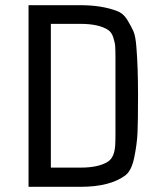

<svg xmlns="http://www.w3.org/2000/svg" viewBox="-20 -720 627 740"><path d="M90 -700H290Q371 -700 430 -678Q455 -669 470 -644.5Q485 -620 494 -600Q503 -580 506 -534Q512 -460 512 -355.5Q512 -251 510 -208Q508 -165 497.5 -113.5Q487 -62 463 -44Q404 0 290 0H90ZM291 -628H176V-74H291Q360 -74 396 -97Q421 -113 424 -160Q425 -175 425 -205V-497Q425 -527 424 -541.5Q423 -556 416.5 -576Q410 -596 396 -605Q360 -628 291 -628Z"/></svg>

Font: Strait
Style: Regular
Weight: 400
Width: 3
Designer: Eduardo Rodriguez Tunni
Foundry: Eduardo Rodriguez Tunni
Version: Version 1.001